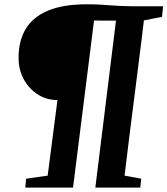

<svg xmlns="http://www.w3.org/2000/svg" viewBox="-20 -854 762 874"><path d="M95 0 99 -40.5 197 -54.5 241.5 -398.5Q192 -398.5 151.8 -424.2Q111.5 -450 88 -493.5Q64.5 -537 64.5 -591Q64.5 -668 97 -722.2Q129.5 -776.5 198.2 -805.5Q267 -834.5 376 -834.5Q407.5 -834.5 431 -833.2Q454.5 -832 476 -830.2Q497.5 -828.5 522.5 -827.2Q547.5 -826 582 -825.5H722.5L717.5 -777.5L635 -761Q630.5 -723 624.8 -676Q619 -629 612.2 -576Q605.5 -523 598.5 -466.8Q591.5 -410.5 584.2 -354.2Q577 -298 570.2 -244.5Q563.5 -191 557.8 -142.5Q552 -94 547 -54.5L623 -40.5L618.5 0H414L508 -760L408 -760.5L312.5 0Z"/></svg>

Font: Merriweather 20pt ExtraBold
Style: Italic
Weight: 800
Italic angle: -7.8°
Version: Version 2.101